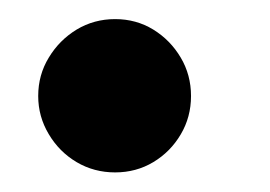

<svg xmlns="http://www.w3.org/2000/svg" viewBox="-20 -166 276 196"><path d="M97.5 10Q76 10 58.2 -0.5Q40.5 -11 29.8 -29Q19 -47 19 -68Q19 -89.5 29.8 -107.2Q40.5 -125 58.2 -135.8Q76 -146.5 97.5 -146.5Q119 -146.5 136.5 -135.8Q154 -125 164.5 -107.2Q175 -89.5 175 -68Q175 -46.5 164.5 -28.8Q154 -11 136.5 -0.5Q119 10 97.5 10Z"/></svg>

Font: Bodoni Moda 72pt SemiBold
Style: Italic
Weight: 600
Italic angle: -13°
Designer: Owen Earl
Foundry: indestructible type
Version: Version 2.004